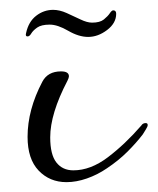

<svg xmlns="http://www.w3.org/2000/svg" viewBox="-20 -362 320 390"><path d="M115 8Q81 8 58.5 -15.5Q36 -39 36 -84Q36 -139 66 -196Q77 -217 104 -217Q120 -217 120 -207Q120 -204 117 -198Q82 -131 82 -83Q82 -48 94.5 -32Q107 -16 129 -16Q164 -16 199 -42.5Q234 -69 267 -107Q270 -112 276 -112Q280 -112 280 -108Q280 -105 276.5 -99.5Q273 -94 270 -89Q257 -72 239 -54Q221 -36 197 -20Q178 -7 156.5 0.5Q135 8 115 8ZM159 -287Q140 -287 118.5 -299.5Q97 -312 81 -312Q64 -312 55.5 -306Q47 -300 43.5 -294Q40 -288 36 -288Q31 -288 33 -295Q38 -318 53.5 -330Q69 -342 88 -342Q101 -342 115.5 -335.5Q130 -329 143.5 -322.5Q157 -316 167 -316Q183 -316 191 -322.5Q199 -329 203 -335Q207 -341 210 -341Q216 -341 216 -334Q216 -315 197.5 -301Q179 -287 159 -287Z"/></svg>

Font: Lavishly Yours
Style: Regular
Weight: 400
Designer: Robert E. Leuschke
Foundry: Robert E. Leuschke
Version: Version 1.010; ttfautohint (v1.8.3)